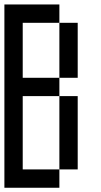

<svg xmlns="http://www.w3.org/2000/svg" viewBox="-20 -937 457 873"><path d="M0 -83.3V-916.7H250V-833.3H83.3V-583.3H250V-500H83.3V-166.7H250V-83.3ZM250 -166.7V-500H333.3V-166.7ZM250 -583.3V-833.3H333.3V-583.3Z"/></svg>

Font: Galmuri11 Condensed
Style: Regular
Weight: 400
Width: 3
Designer: Lee Minseo (quiple)
Version: Version 2.399;hotconv 1.1.1;makeotfexe 2.6.0 DEVELOPMENT